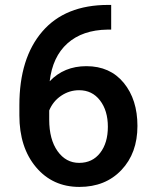

<svg xmlns="http://www.w3.org/2000/svg" viewBox="-20 -734 608 764"><path d="M422.4 -714.4V-616.2H407.7Q308.1 -614.7 248.5 -561.5Q189 -508.3 177.7 -410.6Q234.9 -470.7 323.7 -470.7Q418 -470.7 472.4 -404.3Q526.9 -337.9 526.9 -232.9Q526.9 -124.5 463.1 -57.4Q399.4 9.8 295.9 9.8Q189.5 9.8 123.3 -68.8Q57.1 -147.5 57.1 -274.9V-315.4Q57.1 -502.4 148.2 -608.4Q239.3 -714.4 410.2 -714.4ZM294.9 -375Q255.9 -375 223.4 -353Q190.9 -331.1 175.8 -294.4V-258.3Q175.8 -179.2 209 -132.6Q242.2 -85.9 294.9 -85.9Q347.7 -85.9 378.4 -125.5Q409.2 -165 409.2 -229.5Q409.2 -293.9 377.9 -334.5Q346.7 -375 294.9 -375Z"/></svg>

Font: Roboto-o Medium
Style: Regular
Weight: 500
Designer: Google
Version: Version 2.134; 2016; ttfautohint (v1.6)